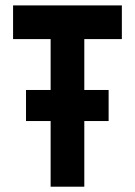

<svg xmlns="http://www.w3.org/2000/svg" viewBox="-20 -704 509 724"><path d="M439.5 -683.6H29.3V-556.6H170.9V-364.7H78.1V-247.6H170.9V0H297.9V-247.6H389.6V-364.7H297.9V-556.6H439.5Z"/></svg>

Font: Saman Dere
Style: Regular
Weight: 400
Designer: Tuna Ça_lar Gümü_
Foundry: Tuna Ça_lar Gümü_
Version: Version 1.001;hotconv 1.0.109;makeotfexe 2.5.65596